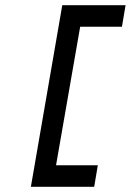

<svg xmlns="http://www.w3.org/2000/svg" viewBox="-20 -645 528 740"><path d="M343 75 357 -8H196L289 -542H450L464 -625H220L99 75Z"/></svg>

Font: Charger Monospace
Style: Regular
Weight: 400
Designer: Jasper
Foundry: Cannot Into Space Fonts
Version: Version 0.980